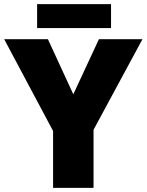

<svg xmlns="http://www.w3.org/2000/svg" viewBox="-20 -902 704 922"><path d="M332 -449.2 455.1 -713.9H664.1L429.2 -278.8V0H234.9V-272.9L0 -713.9H210ZM513.2 -882.3V-767.1H158.2V-882.3Z"/></svg>

Font: Open Sans ExtraBold
Style: Regular
Weight: 800
Designer: Monotype Design Team
Foundry: Monotype Imaging Inc.
Version: Version 3.003; ttfautohint (v1.8.4)